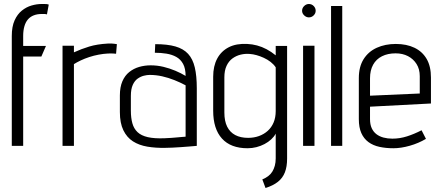

<svg xmlns="http://www.w3.org/2000/svg" viewBox="-20 -730 2207 961"><path d="M215 -658 224 -707Q219 -709 213 -709.5Q207 -710 201 -710Q195 -710 188 -710Q164 -710 138 -702.5Q112 -695 89.5 -677Q67 -659 53 -628Q39 -597 39 -550V0H96V-447H187L210 -500H96V-550Q96 -577 102 -598Q108 -619 119.5 -632.5Q131 -646 148.5 -653Q166 -660 189 -660Q195 -660 201.5 -660Q208 -660 215 -658Z M561 -461 565 -509Q565 -509 551.5 -511Q538 -513 520 -512Q466 -509 426.5 -497Q387 -485 350 -468V-501H293V0H350V-409Q364 -418 384 -427.5Q404 -437 427 -444.5Q450 -452 474 -456.5Q498 -461 519 -462Q536 -463 548.5 -462Q561 -461 561 -461Z M909 -350Q886 -364 857.5 -376Q829 -388 798 -395.5Q767 -403 734 -403Q704 -403 676.5 -395Q649 -387 627 -369.5Q605 -352 592.5 -323Q580 -294 580 -252V-169Q580 -114 597.5 -78Q615 -42 645.5 -22.5Q676 -3 717.5 4Q759 11 807 10Q822 10 842.5 9Q863 8 884.5 6.5Q906 5 924.5 3.5Q943 2 954.5 1Q966 0 965 0V-288Q965 -350 955 -392.5Q945 -435 921.5 -460.5Q898 -486 858 -497.5Q818 -509 757 -509L755 -466Q785 -466 813 -461.5Q841 -457 862.5 -445Q884 -433 896.5 -410Q909 -387 909 -350ZM909 -303V-46Q909 -46 904.5 -45.5Q900 -45 891 -44.5Q882 -44 869 -42.5Q856 -41 839.5 -40Q823 -39 803 -38Q753 -36 720 -43.5Q687 -51 668.5 -68.5Q650 -86 642.5 -113Q635 -140 635 -176V-250Q635 -284 644.5 -305Q654 -326 669 -336.5Q684 -347 700 -351Q716 -355 729 -355Q761 -355 792 -348Q823 -341 853 -329Q883 -317 909 -303Z M1417 64V-500H1360V-453Q1338 -471 1314.5 -483.5Q1291 -496 1266.5 -502.5Q1242 -509 1218 -510Q1163 -513 1125 -493.5Q1087 -474 1067 -436.5Q1047 -399 1047 -346V-176Q1047 -85 1091 -36.5Q1135 12 1219 12Q1242 12 1263.5 6.5Q1285 1 1304 -9Q1323 -19 1337.5 -32.5Q1352 -46 1360 -61V63Q1360 83 1355.5 99.5Q1351 116 1343 129Q1335 142 1322.5 151.5Q1310 161 1293 168L1309 211Q1347 199 1371 180Q1395 161 1406 132.5Q1417 104 1417 64ZM1360 -393V-174Q1360 -142 1349.5 -117Q1339 -92 1320 -75Q1301 -58 1276 -49Q1251 -40 1222 -40Q1184 -40 1157.5 -54Q1131 -68 1117 -96Q1103 -124 1103 -167V-343Q1103 -377 1114 -400.5Q1125 -424 1143.5 -437.5Q1162 -451 1184.5 -456.5Q1207 -462 1230 -460Q1246 -459 1264 -454Q1282 -449 1300.5 -440.5Q1319 -432 1334.5 -420Q1350 -408 1360 -393Z M1497 0H1554V-501H1497ZM1526 -710Q1513 -710 1502.5 -700Q1492 -690 1492 -676Q1492 -663 1502.5 -653Q1513 -643 1526 -643Q1540 -643 1550 -653Q1560 -663 1560 -676Q1560 -690 1550 -700Q1540 -710 1526 -710Z M1637 0H1693V-700H1637Z M1832 -134V-196L2137 -212V-342Q2137 -398 2115.5 -435Q2094 -472 2054.5 -491Q2015 -510 1961 -510Q1908 -510 1866 -491Q1824 -472 1800 -434Q1776 -396 1776 -339V-134Q1776 -92 1788.5 -64Q1801 -36 1824 -19Q1847 -2 1879 5Q1911 12 1949 12Q1987 12 2031 -0.5Q2075 -13 2112 -35L2090 -78Q2053 -59 2017 -47.5Q1981 -36 1944 -36Q1920 -36 1899.5 -41.5Q1879 -47 1864 -58.5Q1849 -70 1840.5 -88.5Q1832 -107 1832 -134ZM2081 -349V-262L1832 -251V-338Q1832 -378 1847.5 -406Q1863 -434 1892 -448.5Q1921 -463 1960 -463Q1995 -463 2022 -449Q2049 -435 2065 -409.5Q2081 -384 2081 -349Z"/></svg>

Font: Advent Pro
Style: Regular
Weight: 400
Designer: VivaRado, Andreas Kalpakidis
Foundry: VivaRado, Andreas Kalpakidis
Version: Version 3.000